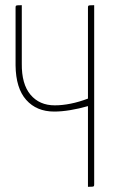

<svg xmlns="http://www.w3.org/2000/svg" viewBox="-20 -720 451 740"><path d="M319 0V-311Q284 -301 250.5 -295.5Q217 -290 189 -290Q121 -290 81 -335Q41 -380 40 -468V-690Q40 -695 41 -697Q42 -699 47 -699.5Q52 -700 64 -700V-475Q63 -396 97.5 -355Q132 -314 191 -314Q220 -314 252.5 -320.5Q285 -327 319 -340V-690Q319 -695 320 -697Q321 -699 326 -699.5Q331 -700 343 -700V-10Q343 -5 342 -3Q341 -1 336 -0.5Q331 0 319 0Z"/></svg>

Font: Yanone Kaffeesatz ExtraLight
Style: Regular
Weight: 200
Designer: Yanone (Cyrillic: Daniel Pouzeot, Huerta Tipografica, and Cyreal)
Foundry: Yanone
Version: Version 2.003